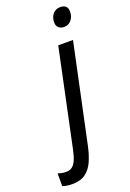

<svg xmlns="http://www.w3.org/2000/svg" viewBox="-310 -802 749 1104"><g transform="rotate(-20 65.0 -250.0)"><path d="M-68.4 240.2Q-85.4 240.2 -100.8 237.8Q-116.2 235.4 -128.4 231V152.8Q-117.7 157.2 -104.7 159.7Q-91.8 162.1 -78.6 162.1Q-57.1 162.1 -42.2 151.4Q-27.3 140.6 -16.6 116.7Q-5.9 92.8 2 53.7L127 -537.6H217.3L89.8 62.5Q78.6 116.2 60.5 156Q42.5 195.8 11.7 218Q-19 240.2 -68.4 240.2ZM196.3 -625Q175.3 -625 162.6 -636.2Q149.9 -647.5 149.9 -669.4Q149.9 -688 157 -704.1Q164.1 -720.2 178 -730.2Q191.9 -740.2 212.4 -740.2Q233.9 -740.2 245.6 -729.7Q257.3 -719.2 257.3 -697.8Q257.3 -666.5 240.2 -645.8Q223.1 -625 196.3 -625Z"/></g></svg>

Font: Open Sans SemiCondensed Medium
Style: Italic
Weight: 500
Width: 4
Italic angle: -12°
Designer: Monotype Design Team
Foundry: Monotype Imaging Inc.
Version: Version 3.000